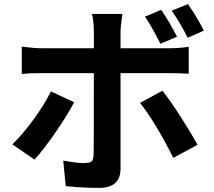

<svg xmlns="http://www.w3.org/2000/svg" viewBox="-20 -857 1040 935"><path d="M341 -359Q307 -294 248.5 -209.5Q190 -125 148 -80L40 -154Q90 -202 143.5 -275.5Q197 -349 228 -412ZM771 -415Q808 -369 859 -289.5Q910 -210 942 -152L824 -88Q739 -258 662 -356ZM765 -809Q806 -749 842 -678L761 -644Q716 -733 686 -776ZM895 -837Q934 -783 973 -708L894 -673Q853 -754 816 -805ZM576 -789Q567 -726 567 -702V-622H800Q852 -622 899 -629V-498Q851 -501 801 -501H567V-36Q567 58 463 58Q376 58 300 49L288 -75Q352 -63 385 -63Q418 -63 426.5 -71Q435 -79 436 -107.5Q437 -136 437 -500V-501H183Q123 -501 86 -497V-630Q146 -622 183 -622H437V-702Q437 -751 428 -789Z"/></svg>

Font: Swei Fan Sans CJK TC
Style: Bold
Weight: 700
Version: Version 2.130